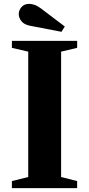

<svg xmlns="http://www.w3.org/2000/svg" viewBox="-20 -973 460 993"><path d="M41.5 0V-36.5L126 -57.5V-706L41.5 -725.5V-761.5H379V-725.5L296 -706V-57.5L379 -36.5V0ZM298 -808.5 134.5 -840Q104 -846 90.5 -863.8Q77 -881.5 77 -900Q77 -920.5 91.5 -936.8Q106 -953 130.5 -953Q143.5 -953 159 -947.8Q174.5 -942.5 191.5 -929.5L315 -836Z"/></svg>

Font: Libre Caslon Text
Style: Regular
Weight: 400
Designer: Pablo Impallari, Rodrigo Fuenzalida, Katja Schimmel
Foundry: Pablo Impallari, Rodrigo Fuenzalida
Version: Version 2.000